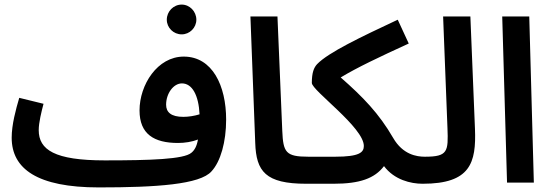

<svg xmlns="http://www.w3.org/2000/svg" viewBox="-20 -797 2408 838"><path d="M773 -647C808 -647 837 -676 837 -711C837 -747 808 -777 773 -777C737 -777 708 -747 708 -711C708 -676 737 -647 773 -647ZM149 -229C149 -262 161 -310 170 -344L64 -370C49 -319 31 -253 31 -196C31 -60 143 21 411 21C664 21 853 8 903 -49C943 -92 967 -178 967 -275C967 -423 907 -550 782 -550C667 -550 589 -427 589 -315C589 -212 652 -173 757 -173C787 -173 818 -178 844 -188C839 -159 829 -141 815 -130C782 -102 639 -97 437 -97C219 -97 149 -143 149 -229ZM705 -340C705 -389 737 -433 774 -433C819 -433 847 -381 851 -298C828 -291 803 -287 780 -287C727 -287 705 -307 705 -340Z M1316 5C1360 5 1386 -22 1386 -56C1386 -88 1368 -113 1326 -113C1227 -113 1216 -132 1212 -226L1191 -725H1073L1094 -173C1098 -49 1139 5 1316 5Z M1824 5C1868 5 1894 -22 1894 -56C1894 -88 1876 -113 1834 -113C1799 -113 1738 -122 1696 -195C1634 -302 1564 -374 1467 -459C1538 -502 1635 -548 1764 -607L1716 -711C1554 -635 1413 -568 1364 -517C1350 -502 1341 -480 1341 -435C1341 -402 1568 -241 1568 -160C1568 -132 1549 -113 1443 -113H1327L1317 5H1436C1550 5 1615 -18 1656 -72C1701 -12 1773 5 1824 5Z M1825 5C2033 5 2059 -86 2053 -235L2033 -725H1914L1933 -238C1937 -136 1935 -113 1835 -113Z M2193 0H2310L2290 -725H2172Z"/></svg>

Font: Noto Sans Arabic UI Semi
Style: Regular
Weight: 600
Designer: Nadine Chahine - Monotype Design Team
Foundry: Monotype Imaging Inc.
Version: Version 1.900